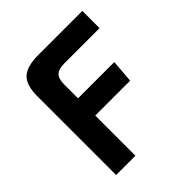

<svg xmlns="http://www.w3.org/2000/svg" viewBox="-194 -845 977 977"><g transform="rotate(-45 295.0 -356.0)"><path d="M552 -588H301Q257 -588 239.5 -571Q222 -554 222 -512V-413H483L473 -289H222V0H83V-567Q83 -646 117.5 -679Q152 -712 236 -712H552Z"/></g></svg>

Font: Viga
Style: Regular
Weight: 400
Designer: Oscar Yáñez
Foundry: Fontstage
Version: Version 1.001